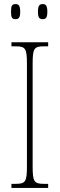

<svg xmlns="http://www.w3.org/2000/svg" viewBox="-20 -921 293 941"><path d="M189 -827C205 -827 212 -835 212 -863C212 -893 205 -901 189 -901C173 -901 166 -893 166 -863C166 -835 173 -827 189 -827ZM56 -827C72 -827 79 -835 79 -863C79 -893 72 -901 56 -901C39 -901 34 -893 34 -863C34 -835 39 -827 56 -827ZM36 0H216V-20H196C146 -20 140 -31 140 -108V-606C140 -683 146 -694 196 -694H216V-714H36V-694H56C106 -694 112 -683 112 -606V-108C112 -31 106 -20 56 -20H36Z"/></svg>

Font: Noto Serif Armenian ExtraCondensed Thin
Style: Regular
Weight: 100
Width: 2
Designer: Monotype Design Team
Foundry: Monotype Imaging Inc.
Version: Version 2.008